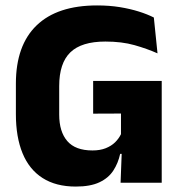

<svg xmlns="http://www.w3.org/2000/svg" viewBox="-20 -673 668 707"><path d="M259 14Q186 14 136.8 -17.5Q87.5 -49 63 -108.8Q38.5 -168.5 38.5 -252.5V-365Q38.5 -506 114.8 -579.5Q191 -653 337.5 -653Q382.5 -653 421 -646.8Q459.5 -640.5 491.2 -630.5Q523 -620.5 546.5 -608.5L560 -476.5Q522 -493.5 475.2 -506.8Q428.5 -520 368 -520Q280 -520 239 -480.2Q198 -440.5 198 -356V-251Q198 -188 227.8 -153.5Q257.5 -119 320.5 -119Q348.5 -119 369.2 -127.2Q390 -135.5 403.8 -149Q417.5 -162.5 425.5 -179V-301L446 -255L323 -254.5V-375H575.5V-106.5H422.5Q415 -72 397.2 -44.8Q379.5 -17.5 346.2 -1.8Q313 14 259 14ZM424 0 429 -131.5H575.5V0Z"/></svg>

Font: Anek Devanagari
Style: Bold
Weight: 700
Designer: Kailash Malviya (Devanagari) & Yesha Goshar (Latin)
Foundry: Ek Type
Version: Version 1.003